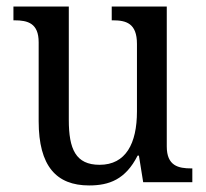

<svg xmlns="http://www.w3.org/2000/svg" viewBox="-20 -556 629 586"><path d="M252 10C313 10 363 -8 400 -81H404L417 0H567V-42H564C524 -42 489 -50 489 -109V-536H321V-494H324C365 -494 398 -485 398 -422V-216C398 -118 364 -53 284 -53C211 -53 190 -101 190 -190V-536H21V-494H24C65 -494 98 -485 98 -427V-186C98 -49 152 10 252 10Z"/></svg>

Font: Noto Serif Ethiopic SemiCondensed
Style: Regular
Weight: 400
Width: 4
Designer: Monotype Design Team
Foundry: Monotype Imaging Inc.
Version: Version 2.102